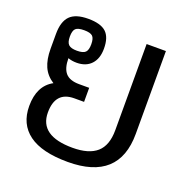

<svg xmlns="http://www.w3.org/2000/svg" viewBox="-105 -644 741 758"><g transform="rotate(20 265.5 -264.5)"><path d="M39 -141Q39 -226 98 -258Q68 -277 54.5 -307Q41 -337 41 -382V-444Q41 -496 64.5 -520Q88 -544 141 -544Q193 -544 216 -523Q239 -502 239 -454Q239 -412 217 -388.5Q195 -365 156 -365Q136 -365 120 -371Q120 -329 137.5 -309Q155 -289 195 -289H237V-230H196Q117 -230 117 -142Q117 -44 256 -44Q324 -44 357.5 -73.5Q391 -103 391 -167V-529H472V-181Q472 15 257 15Q148 15 93.5 -25Q39 -65 39 -141ZM186 -453Q186 -478 176.5 -487Q167 -496 141 -496Q115 -496 105.5 -487Q96 -478 96 -453Q96 -429 106 -419.5Q116 -410 141 -410Q167 -410 176.5 -419.5Q186 -429 186 -453Z"/></g></svg>

Font: Pridi Light
Style: Regular
Weight: 300
Designer: Katatrad Team
Foundry: CadsonDemak
Version: Version 1.003